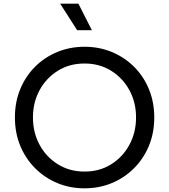

<svg xmlns="http://www.w3.org/2000/svg" viewBox="-20 -1011 918 1043"><path d="M439 12Q519 12 587.5 -16.5Q656 -45 708 -97Q760 -149 789 -219Q818 -289 818 -373Q818 -456 789 -526.5Q760 -597 708 -648.5Q656 -700 587.5 -728.5Q519 -757 439 -757Q360 -757 291 -728.5Q222 -700 170.5 -648.5Q119 -597 90 -527Q61 -457 61 -373Q61 -289 90 -219Q119 -149 171 -97Q223 -45 291.5 -16.5Q360 12 439 12ZM439 -79Q358 -79 294.5 -118.5Q231 -158 195 -224.5Q159 -291 159 -373Q159 -455 195 -521Q231 -587 294 -626.5Q357 -666 439 -666Q521 -666 584 -626.5Q647 -587 683 -521Q719 -455 719 -373Q719 -291 683 -224.5Q647 -158 584 -118.5Q521 -79 439 -79ZM399 -847H479L406 -991H307Z"/></svg>

Font: Plus Jakarta Sans Medium
Style: Regular
Weight: 500
Designer: Gumpita Rahayu
Foundry: Tokotype
Version: Version 2.004; ttfautohint (v1.8.3)